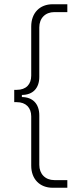

<svg xmlns="http://www.w3.org/2000/svg" viewBox="-20 -740 384 904"><path d="M228 144H297V108H236C193 108 165 79 165 36V-197C165 -251 134 -283 83 -283V-293C135 -293 165 -325 165 -378V-611C165 -654 193 -683 236 -683H297V-720H228C167 -720 127 -679 127 -615V-384C127 -343 103 -317 59 -317H47V-259H59C102 -259 127 -233 127 -192V40C127 103 167 144 228 144Z"/></svg>

Font: Fixel Text ExtraLight
Style: Regular
Weight: 200
Width: 4
Designer: AlfaBravo + MacPaw
Foundry: Kyrylo Tkachov, Marchela Mozhyna, Serhii Makarenko, Maria Weinstein, Zakhar Kryvoshyya
Version: Version 1.211